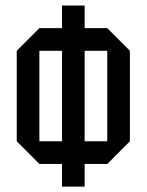

<svg xmlns="http://www.w3.org/2000/svg" viewBox="-20 -687 540 707"><path d="M291.7 -83.3V0H208.3V-83.3H125L41.7 -166.7V-500L125 -583.3H208.3V-666.7H291.7V-583.3H375L458.3 -500V-166.7L375 -83.3ZM291.7 -166.7H375V-500H291.7ZM125 -166.7H208.3V-500H125Z"/></svg>

Font: Yulong
Style: Regular
Weight: 400
Designer: GGBotNet
Foundry: f0n7.com
Version: 1.00